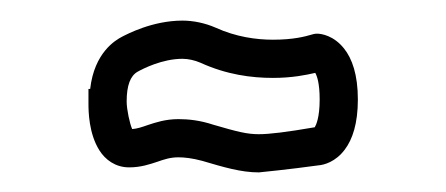

<svg xmlns="http://www.w3.org/2000/svg" viewBox="-20 -396 444 191"><path d="M298 -297C298 -278.9 294.4 -271.5 293.1 -269.4C264.6 -264.5 247.9 -262.5 237.5 -262.5C225.7 -262.5 216.3 -264.9 192.3 -271.9C179 -276.3 167.4 -277.5 157.5 -277.5C144.5 -277.5 134.6 -274.1 127 -271.6C121 -269.5 116.5 -268 111.5 -267.6C109.1 -272.8 106 -287.2 106 -295C106 -311.1 109.7 -320.5 116.8 -324.6C122.1 -327.6 141.4 -337.5 161.5 -337.5C167.4 -337.5 173.8 -336 179.4 -333.6C205.4 -321.7 230.3 -318.5 251.5 -318.5C270.6 -318.5 284.4 -321.4 293.6 -323.5C295.3 -320.6 298 -313.4 298 -297ZM157.5 -239.5C163.3 -239.5 171.1 -238.7 181.1 -236C202.2 -229.8 219.6 -224.5 237.5 -224.5C237.6 -224.5 268.1 -227.5 296.7 -231.5C302.2 -231.9 313.7 -234.8 323 -247.2C330.7 -257.4 336 -273.2 336 -297C336 -321.7 330.3 -337.7 322.2 -347.8C312 -360.6 299.8 -362.5 295.5 -362.5C293 -362.5 291 -361.9 290.1 -361.6C283.6 -359.7 272 -356.5 251.5 -356.5C234.9 -356.5 214.7 -359.3 194.7 -368.4C184 -373.1 172.3 -375.5 161.5 -375.5C131.5 -375.5 106.2 -361.9 101.3 -359.4C95 -356.1 73.8 -343.8 69.7 -307.5H68V-294C68 -293.7 68 -293.3 68 -292.9C68 -285.3 68.3 -263.1 78.9 -246.4C84.7 -237.2 94.7 -229.5 108.5 -229.5C120.1 -229.5 129 -232.6 136.3 -235C143.7 -237.6 149.6 -239.5 157.5 -239.5Z"/></svg>

Font: Platiipus Bold
Style: Bold
Weight: 400
Version: Version 001.000